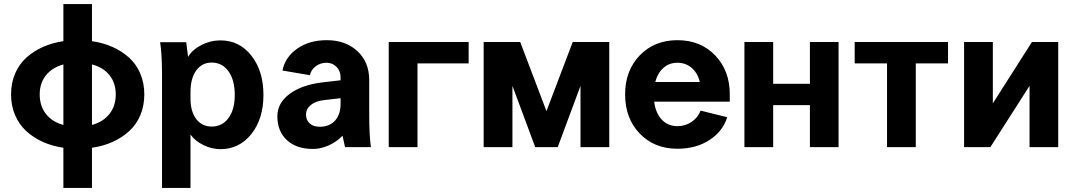

<svg xmlns="http://www.w3.org/2000/svg" viewBox="-20 -722 5256 942"><path d="M291 200.2V2.9Q236.8 -4.9 190.9 -25.4Q145 -45.9 109.6 -78.1Q74.2 -110.4 54.2 -156.7Q34.2 -203.1 34.2 -258.8Q34.2 -314.9 54.2 -361.3Q74.2 -407.7 109.6 -439.5Q145 -471.2 190.9 -491.7Q236.8 -512.2 291 -520V-702.1H431.2V-520Q485.8 -512.2 531.7 -491.7Q577.6 -471.2 613 -439.5Q648.4 -407.7 668.2 -361.3Q688 -314.9 688 -258.8Q688 -202.6 668.2 -156.2Q648.4 -109.9 613 -77.9Q577.6 -45.9 531.7 -25.4Q485.8 -4.9 431.2 2.9V200.2ZM174.8 -258.8Q174.8 -202.1 205.3 -163.1Q235.8 -124 291 -108.9V-405.8Q235.8 -390.6 205.3 -352.3Q174.8 -314 174.8 -258.8ZM547.9 -258.8Q547.9 -314.9 517.1 -353.3Q486.3 -391.6 431.2 -405.8V-108.9Q486.3 -124 517.1 -163.1Q547.9 -202.1 547.9 -258.8Z M914.6 -62V200.2H774.9V-359.9Q774.9 -454.1 765.6 -515.1H893.6Q900.4 -463.9 902.8 -442.9Q923.8 -478.5 968 -501.2Q1012.2 -523.9 1061.5 -523.9Q1154.3 -523.9 1213.4 -449Q1272.5 -374 1272.5 -255.9Q1272.5 -139.2 1213.4 -64.7Q1154.3 9.8 1061.5 9.8Q1019 9.8 978 -10.3Q937 -30.3 914.6 -62ZM914.6 -270V-238.8Q914.6 -175.3 942.6 -138.2Q970.7 -101.1 1018.6 -101.1Q1070.3 -101.1 1101.1 -142.8Q1131.8 -184.6 1131.8 -255.9Q1131.8 -329.1 1101.1 -372.1Q1070.3 -415 1018.6 -415Q970.7 -415 942.6 -376Q914.6 -336.9 914.6 -270Z M1799.8 0H1672.9Q1672.4 -2.9 1666.7 -28.1Q1661.1 -53.2 1660.6 -56.2Q1632.3 -26.4 1593 -8.8Q1553.7 8.8 1515.6 8.8Q1434.6 8.8 1387.7 -34.4Q1340.8 -77.6 1340.8 -151.9Q1340.8 -216.3 1400.6 -261Q1460.4 -305.7 1562.5 -317.9L1650.9 -328.1V-342.8Q1650.9 -374 1631.1 -394Q1611.3 -414.1 1581.5 -414.1Q1552.2 -414.1 1529.3 -397Q1506.3 -379.9 1500.5 -353L1365.7 -376Q1379.4 -442.4 1438.5 -483.6Q1497.6 -524.9 1583.5 -524.9Q1675.3 -524.9 1733.4 -471.2Q1791.5 -417.5 1791.5 -329.1V-154.8Q1791.5 -59.6 1799.8 0ZM1548.8 -100.1Q1596.2 -100.1 1623.5 -130.1Q1650.9 -160.2 1650.9 -211.9V-240.2L1570.8 -231Q1529.3 -226.6 1505.4 -207.3Q1481.4 -188 1481.4 -159.2Q1481.4 -132.3 1499.8 -116.2Q1518.1 -100.1 1548.8 -100.1Z M1887.2 -516.1H2279.3V-411.1H2028.3V0H1887.2Z M2716.3 0H2606L2494.1 -300.8V0H2353V-516.1H2532.2L2661.1 -176.8L2790 -516.1H2969.2V0H2828.1V-300.8Z M3046.9 -258.8Q3046.9 -375.5 3118.7 -450.2Q3190.4 -524.9 3303.7 -524.9Q3417 -524.9 3488.8 -450.2Q3560.5 -375.5 3560.5 -258.8V-223.1H3189.5Q3196.8 -166.5 3227.1 -134.8Q3257.3 -103 3303.7 -103Q3341.8 -103 3372.6 -123.5Q3403.3 -144 3417.5 -179.2L3547.9 -147Q3526.4 -77.6 3460.7 -34.9Q3395 7.8 3303.7 7.8Q3190.4 7.8 3118.7 -66.7Q3046.9 -141.1 3046.9 -258.8ZM3303.7 -414.1Q3263.7 -414.1 3235.4 -389.4Q3207 -364.7 3194.8 -319.8H3413.6Q3402.8 -363.8 3373.5 -388.9Q3344.2 -414.1 3303.7 -414.1Z M3632.3 -516.1H3773.4V-311H3953.6V-516.1H4094.2V0H3953.6V-206.1H3773.4V0H3632.3Z M4173.3 -411.1V-516.1H4631.3V-411.1H4473.1V0H4332V-411.1Z M4710 -516.1H4851.1V-214.8L5043 -516.1H5171.9V0H5031.2V-300.8L4838.9 0H4710Z"/></svg>

Font: LT Superior
Style: Bold
Weight: 400
Designer: Daniel Lyons
Foundry: LyonsType
Version: Version 1.000